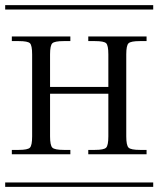

<svg xmlns="http://www.w3.org/2000/svg" viewBox="-29 -728 617 748"><path d="M-8.8 -708H567.9V-690.9H-8.8ZM-8.8 -17.1H567.9V0H-8.8ZM166 -516.1V-389.2H393.1V-516.1Q393.1 -551.3 384.5 -559.6Q376 -567.9 340.8 -567.9H314.9V-585.9H542V-567.9H516.1Q480.5 -567.9 471.7 -559.3Q462.9 -550.8 462.9 -516.1V-196.8Q462.9 -161.6 471.9 -152.8Q481 -144 516.1 -144H542V-127H314.9V-144H340.8Q376 -144 384.5 -152.8Q393.1 -161.6 393.1 -196.8V-362.8H166V-196.8Q166 -161.6 175 -152.8Q184.1 -144 219.2 -144H245.1V-127H17.1V-144H43.9Q79.1 -144 87.6 -152.8Q96.2 -161.6 96.2 -196.8V-516.1Q96.2 -551.3 87.6 -559.6Q79.1 -567.9 43.9 -567.9H17.1V-585.9H245.1V-567.9H219.2Q183.6 -567.9 174.8 -559.3Q166 -550.8 166 -516.1Z"/></svg>

Font: FoglihtenFr02
Style: Regular
Weight: 500
Version: Version 0.68